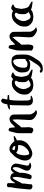

<svg xmlns="http://www.w3.org/2000/svg" viewBox="1350 -1986 812 3551"><g transform="rotate(-90 1755.5 -211.0)"><path d="M68.4 -432.6Q68.4 -432.6 68.4 -474.6Q73.2 -476.6 81.1 -480.5Q88.9 -484.4 95.7 -486.8Q102.5 -489.3 109.4 -489.3Q119.1 -489.3 144.5 -472.7Q144.5 -443.4 143.1 -398.9Q141.6 -354.5 141.6 -332Q143.6 -333 144.5 -334Q152.3 -343.8 165 -364.3Q177.7 -384.8 188.5 -397Q199.2 -409.2 215.8 -418.9Q228.5 -425.8 244.1 -425.8Q260.7 -425.8 285.2 -416Q310.5 -406.2 317.4 -395.5Q324.2 -384.8 329.1 -357.4Q340.8 -371.1 347.7 -377.9Q350.6 -380.9 357.9 -388.7Q365.2 -396.5 368.7 -399.4Q372.1 -402.3 378.9 -406.2Q385.7 -410.2 393.6 -411.1Q394.5 -411.1 401.9 -412.6Q409.2 -414.1 413.1 -414.1Q438.5 -414.1 461.9 -397.5Q499 -372.1 503.9 -334Q504.9 -327.1 504.9 -315.4Q504.9 -296.9 497.6 -264.6Q490.2 -232.4 488.3 -222.7Q485.4 -205.1 479.5 -179.2Q473.6 -153.3 470.7 -136.7Q467.8 -120.1 467.8 -108.4Q467.8 -96.7 474.6 -88.9Q482.4 -78.1 502.9 -72.3Q523.4 -66.4 527.3 -64.5Q522.5 -61.5 516.6 -56.6Q510.7 -51.8 505.9 -48.3Q501 -44.9 494.1 -43.9Q460 -39.1 458 -39.1Q443.4 -39.1 432.6 -43.9Q409.2 -52.7 397 -61.5Q384.8 -70.3 378.9 -87.9Q374 -102.5 374 -114.3Q374 -133.8 386.7 -168.9Q392.6 -184.6 407.7 -214.4Q422.9 -244.1 431.2 -270Q439.5 -295.9 439.5 -324.2Q439.5 -327.1 439.5 -332Q439.5 -336.9 439.5 -340.8Q439.5 -344.7 439.5 -348.6Q437.5 -366.2 417 -384.8Q412.1 -379.9 398.9 -366.2Q385.7 -352.5 378.9 -342.8Q368.2 -329.1 356.9 -301.3Q345.7 -273.4 335.9 -260.7Q335.9 -217.8 333.5 -190.4Q331.1 -163.1 328.1 -149.9Q325.2 -136.7 315.4 -97.7Q312.5 -84 303.2 -64.9Q293.9 -45.9 291 -38.1Q286.1 -37.1 275.4 -33.7Q264.6 -30.3 258.8 -30.3Q254.9 -30.3 252 -31.2Q245.1 -32.2 239.3 -35.6Q233.4 -39.1 227.1 -44.9Q220.7 -50.8 215.8 -53.7Q235.4 -167 238.3 -185.5Q241.2 -202.1 247.1 -230Q252.9 -257.8 255.9 -278.8Q258.8 -299.8 258.8 -324.2Q258.8 -364.3 242.2 -387.7Q211.9 -358.4 181.2 -292Q150.4 -225.6 136.7 -208Q136.7 -167 128.4 -109.4Q120.1 -51.8 120.1 -41Q120.1 -34.2 122.1 -26.4Q115.2 -25.4 101.1 -20.5Q86.9 -15.6 80.1 -15.6Q76.2 -15.6 68.4 -17.6Q30.3 -31.2 27.3 -55.7Q27.3 -55.7 27.3 -67.4V-87.9Q27.3 -108.4 33.7 -147.5Q40 -186.5 40 -211.9Q40 -240.2 53.7 -339.8Q55.7 -351.6 62 -381.3Q68.4 -411.1 68.4 -432.6Z M658.2 -158.2Q658.2 -126 667 -101.1Q675.8 -76.2 685.5 -76.2Q686.5 -76.2 688.5 -76.7Q690.4 -77.1 691.4 -77.1Q738.3 -77.1 793 -133.8Q847.7 -190.4 847.7 -265.6V-276.4Q847.7 -281.2 840.8 -281.2H808.6Q745.1 -281.2 711.9 -313.5Q710.9 -315.4 707 -315.4Q700.2 -315.4 689 -296.4Q677.7 -277.3 668 -238.8Q658.2 -200.2 658.2 -158.2ZM759.8 -377.9Q752.9 -369.1 752.9 -362.3Q752.9 -354.5 760.7 -346.7Q763.7 -342.8 784.7 -338.4Q805.7 -334 823.2 -334Q830.1 -334 830.1 -340.8Q830.1 -351.6 816.4 -371.1Q814.5 -374 799.3 -380.9Q784.2 -387.7 776.4 -387.7H774.4Q759.8 -387.7 759.8 -377.9ZM992.2 -362.3H1006.8L1015.6 -350.6L1003.9 -338.9Q997.1 -335.9 987.3 -330.1Q977.5 -324.2 967.8 -319.3Q958 -314.5 952.6 -312.5Q947.3 -310.5 942.4 -308.6Q937.5 -306.6 935.5 -304.7Q933.6 -302.7 933.6 -299.8Q937.5 -279.3 937.5 -260.7Q937.5 -217.8 921.9 -181.2Q906.2 -144.5 886.7 -121.6Q867.2 -98.6 835 -77.6Q802.7 -56.6 784.7 -47.9Q766.6 -39.1 739.3 -27.3Q738.3 -27.3 732.4 -25.4Q705.1 -18.6 693.4 -18.6Q670.9 -18.6 648.9 -26.9Q627 -35.2 616.2 -43L604.5 -50.8L585.9 -69.3Q578.1 -78.1 569.8 -102.5Q561.5 -127 561.5 -148.4Q561.5 -205.1 590.3 -265.6Q619.1 -326.2 644.5 -352.5Q666 -373 666 -373Q672.9 -379.9 678.2 -384.8Q683.6 -389.6 686 -392.1Q688.5 -394.5 689.5 -395.5Q690.4 -396.5 691.9 -397.9Q693.4 -399.4 698.2 -404.8Q703.1 -410.2 712.9 -419.9Q736.3 -441.4 777.3 -441.4Q832 -441.4 885.7 -387.7Q894.5 -378.9 901.9 -370.1Q909.2 -361.3 911.6 -357.9Q914.1 -354.5 916.5 -352.1Q918.9 -349.6 921.9 -349.6Q922.9 -349.6 932.6 -352.5Q942.4 -355.5 958.5 -358.9Q974.6 -362.3 992.2 -362.3Z M1168.9 -32.2Q1160.2 0 1127.9 0Q1112.3 0 1092.8 -11.7Q1073.2 -23.4 1066.4 -26.4V-261.7Q1066.4 -304.7 1084 -366.2Q1101.6 -427.7 1105.5 -446.3Q1108.4 -448.2 1112.8 -451.7Q1117.2 -455.1 1121.1 -456.5Q1125 -458 1128.9 -458Q1135.7 -458 1141.6 -455.1Q1147.5 -452.1 1153.8 -446.8Q1160.2 -441.4 1165 -438.5Q1165 -418 1170.9 -386.2Q1176.8 -354.5 1176.8 -335.9Q1204.1 -360.4 1219.7 -376Q1235.4 -391.6 1238.3 -396Q1241.2 -400.4 1246.6 -405.3Q1252 -410.2 1263.7 -418Q1300.8 -441.4 1330.1 -441.4Q1361.3 -441.4 1388.7 -416Q1412.1 -393.6 1412.1 -362.3Q1412.1 -304.7 1413.6 -213.4Q1415 -122.1 1415 -63.5Q1415 -35.2 1441.4 3.9Q1449.2 14.6 1457 21.5Q1464.8 28.3 1477.5 36.1Q1490.2 43.9 1497.1 49.8Q1493.2 51.8 1482.9 57.6Q1472.7 63.5 1464.8 64.5Q1461.9 64.5 1453.6 65.9Q1445.3 67.4 1441.4 67.4Q1430.7 67.4 1417 60.5Q1391.6 47.9 1382.3 43.5Q1373 39.1 1357.9 27.3Q1342.8 15.6 1330.1 0Q1310.5 -26.4 1310.5 -74.2Q1310.5 -106.4 1316.4 -179.2Q1322.3 -252 1322.3 -293.9Q1322.3 -347.7 1316.4 -387.7Q1305.7 -377 1289.6 -357.4Q1273.4 -337.9 1266.6 -331.1Q1253.9 -318.4 1225.6 -280.8Q1197.3 -243.2 1174.8 -221.7Q1174.8 -180.7 1175.8 -149.4Q1176.8 -118.2 1177.7 -101.6Q1178.7 -85 1178.7 -79.1Q1178.7 -67.4 1168.9 -32.2Z M1499 -441.4Q1508.8 -446.3 1520.5 -454.1Q1532.2 -461.9 1543 -466.8Q1553.7 -471.7 1566.4 -474.6Q1568.4 -474.6 1581.1 -477.5Q1593.8 -480.5 1599.6 -480.5Q1602.5 -493.2 1614.3 -541Q1620.1 -565.4 1639.6 -583Q1654.3 -596.7 1668 -596.7Q1683.6 -596.7 1708 -570.3Q1693.4 -509.8 1688.5 -480.5H1698.2Q1711.9 -480.5 1733.9 -477.1Q1755.9 -473.6 1770.5 -473.6Q1770.5 -468.8 1772 -460.9Q1773.4 -453.1 1773.4 -447.3Q1749 -447.3 1731.4 -446.3Q1713.9 -445.3 1705.1 -444.3Q1696.3 -443.4 1691.9 -441.9Q1687.5 -440.4 1685.1 -439.5Q1682.6 -438.5 1681.6 -438.5Q1669.9 -349.6 1669.9 -258.8Q1669.9 -238.3 1670.4 -196.3Q1670.9 -154.3 1670.9 -132.8V-119.1Q1670.9 -77.1 1689.5 -56.6Q1697.3 -47.9 1710.9 -47.9Q1714.8 -47.9 1723.1 -48.8Q1731.4 -49.8 1736.3 -49.8Q1737.3 -49.8 1739.7 -49.3Q1742.2 -48.8 1744.1 -48.8Q1746.1 -47.9 1749.5 -46.9Q1752.9 -45.9 1755.4 -45.4Q1757.8 -44.9 1759.3 -43Q1760.7 -41 1759.8 -39.1Q1758.8 -35.2 1755.9 -32.7Q1752.9 -30.3 1750 -28.8Q1747.1 -27.3 1742.7 -25.4Q1738.3 -23.4 1735.4 -21.5Q1731.4 -20.5 1714.8 -14.2Q1698.2 -7.8 1686.5 -7.8H1670.9Q1633.8 -7.8 1614.3 -24.4Q1580.1 -50.8 1580.1 -93.8Q1580.1 -144.5 1582 -226.6Q1584 -308.6 1584 -360.4Q1584 -391.6 1591.8 -438.5Q1580.1 -438.5 1561 -434.6Q1542 -430.7 1529.3 -430.7Q1524.4 -430.7 1519.5 -432.6Q1514.6 -434.6 1508.8 -437.5Q1502.9 -440.4 1499 -441.4Z M2070.3 -373Q2098.6 -408.2 2123 -408.2Q2150.4 -408.2 2173.8 -391.6Q2175.8 -390.6 2180.2 -387.7Q2184.6 -384.8 2186.5 -383.8L2193.4 -377L2186.5 -370.1Q2141.6 -344.7 2138.7 -341.8Q2121.1 -320.3 2115.2 -267.6Q2113.3 -253.9 2111.8 -243.2Q2110.4 -232.4 2109.9 -229Q2109.4 -225.6 2108.9 -223.1Q2108.4 -220.7 2108.4 -217.8Q2108.4 -208 2119.1 -154.3Q2127.9 -112.3 2147.5 -90.8Q2161.1 -79.1 2191.4 -64Q2221.7 -48.8 2234.4 -39.1Q2245.1 -30.3 2245.1 -28.3Q2245.1 -28.3 2244.6 -26.9Q2244.1 -25.4 2244.1 -23.4V-21.5L2236.3 -13.7Q2225.6 -15.6 2188 -20Q2150.4 -24.4 2125 -32.2Q2103.5 -37.1 2092.8 -44.9Q2065.4 -15.6 2027.3 -8.8Q1981.4 0 1960 0Q1934.6 0 1902.3 -7.8Q1860.4 -15.6 1824.2 -52.7Q1796.9 -80.1 1789.1 -103.5Q1781.2 -127 1781.2 -158.2Q1781.2 -221.7 1803.2 -266.1Q1825.2 -310.5 1869.1 -350.6Q1921.9 -397.5 1995.1 -397.5Q2015.6 -397.5 2042 -388.7Q2061.5 -381.8 2070.3 -373ZM1936.5 -311.5Q1917 -292 1899.9 -253.4Q1882.8 -214.8 1882.8 -182.6Q1882.8 -154.3 1894.5 -124.5Q1906.2 -94.7 1914.6 -83Q1922.9 -71.3 1926.8 -67.4Q1945.3 -50.8 1965.8 -50.8Q1990.2 -50.8 2028.3 -75.2Q2037.1 -81.1 2051.8 -87.9Q2036.1 -104.5 2029.8 -113.3Q2023.4 -122.1 2017.6 -135.7Q2011.7 -149.4 2011.7 -165V-225.6Q2011.7 -252 2017.1 -271Q2022.5 -290 2041 -323.2Q2014.6 -345.7 2005.9 -345.7Q2002 -345.7 1992.7 -343.3Q1983.4 -340.8 1966.8 -333Q1950.2 -325.2 1938.5 -314.5Z M2186.5 146.5Q2187.5 143.6 2187 140.1Q2186.5 136.7 2186.5 133.8Q2186.5 130.9 2188.5 128.9Q2193.4 124 2204.1 122.1Q2214.8 120.1 2218.8 118.2Q2222.7 120.1 2232.9 127.9Q2243.2 135.7 2250 135.7H2253.9Q2282.2 131.8 2311.5 100.6Q2325.2 85.9 2335.4 71.8Q2345.7 57.6 2357.9 37.1Q2370.1 16.6 2377.9 4.9Q2383.8 -3.9 2393.6 -18.1Q2403.3 -32.2 2408.2 -40Q2413.1 -47.9 2419.4 -61Q2425.8 -74.2 2430.7 -87.9Q2430.7 -88.9 2431.6 -89.8Q2396.5 -58.6 2344.7 -58.6H2324.2Q2300.8 -58.6 2281.2 -63.5Q2259.8 -69.3 2250 -72.8Q2240.2 -76.2 2227.5 -85.4Q2214.8 -94.7 2208 -108.4Q2191.4 -141.6 2191.4 -187.5Q2191.4 -193.4 2190.9 -202.6Q2190.4 -211.9 2190.4 -216.8Q2190.4 -227.5 2191.4 -235.4Q2192.4 -242.2 2193.4 -248Q2194.3 -253.9 2195.3 -258.3Q2196.3 -262.7 2198.7 -268.6Q2201.2 -274.4 2202.1 -277.3Q2203.1 -280.3 2207 -287.1Q2210.9 -293.9 2211.9 -295.9Q2212.9 -297.9 2218.3 -306.2Q2223.6 -314.5 2224.6 -316.4Q2228.5 -323.2 2233.4 -329.1Q2238.3 -335 2241.7 -338.4Q2245.1 -341.8 2252 -347.7Q2258.8 -353.5 2261.2 -355.5Q2263.7 -357.4 2272.9 -363.8Q2282.2 -370.1 2285.2 -372.1Q2326.2 -403.3 2389.6 -403.3Q2420.9 -403.3 2440.4 -399.4Q2470.7 -394.5 2489.3 -369.1Q2519.5 -327.1 2519.5 -289.1Q2519.5 -265.6 2521 -230.5Q2522.5 -195.3 2522.5 -178.7Q2522.5 -146.5 2518.6 -114.3Q2510.7 -53.7 2437.5 54.7Q2434.6 59.6 2426.8 71.8Q2418.9 84 2416 88.9Q2413.1 93.8 2406.2 102.5Q2399.4 111.3 2390.6 119.1Q2338.9 167 2293.9 171.9Q2262.7 175.8 2252.9 175.8Q2238.3 175.8 2222.7 171.9Q2214.8 169.9 2209.5 166Q2204.1 162.1 2197.8 156.2Q2191.4 150.4 2186.5 146.5ZM2440.4 -144.5V-197.3V-252.9Q2440.4 -346.7 2413.1 -366.2Q2404.3 -372.1 2393.6 -372.1Q2357.4 -372.1 2318.4 -323.2Q2277.3 -271.5 2277.3 -171.9Q2277.3 -138.7 2292 -124Q2307.6 -108.4 2344.7 -108.4Q2369.1 -108.4 2389.6 -117.2Q2394.5 -119.1 2405.8 -131.8Q2417 -144.5 2432.6 -144.5Z M2698.2 -32.2Q2689.5 0 2657.2 0Q2641.6 0 2622.1 -11.7Q2602.5 -23.4 2595.7 -26.4V-261.7Q2595.7 -304.7 2613.3 -366.2Q2630.9 -427.7 2634.8 -446.3Q2637.7 -448.2 2642.1 -451.7Q2646.5 -455.1 2650.4 -456.5Q2654.3 -458 2658.2 -458Q2665 -458 2670.9 -455.1Q2676.8 -452.1 2683.1 -446.8Q2689.5 -441.4 2694.3 -438.5Q2694.3 -418 2700.2 -386.2Q2706.1 -354.5 2706.1 -335.9Q2733.4 -360.4 2749 -376Q2764.6 -391.6 2767.6 -396Q2770.5 -400.4 2775.9 -405.3Q2781.2 -410.2 2793 -418Q2830.1 -441.4 2859.4 -441.4Q2890.6 -441.4 2918 -416Q2941.4 -393.6 2941.4 -362.3Q2941.4 -304.7 2942.9 -213.4Q2944.3 -122.1 2944.3 -63.5Q2944.3 -35.2 2970.7 3.9Q2978.5 14.6 2986.3 21.5Q2994.1 28.3 3006.8 36.1Q3019.5 43.9 3026.4 49.8Q3022.5 51.8 3012.2 57.6Q3002 63.5 2994.1 64.5Q2991.2 64.5 2982.9 65.9Q2974.6 67.4 2970.7 67.4Q2960 67.4 2946.3 60.5Q2920.9 47.9 2911.6 43.5Q2902.3 39.1 2887.2 27.3Q2872.1 15.6 2859.4 0Q2839.8 -26.4 2839.8 -74.2Q2839.8 -106.4 2845.7 -179.2Q2851.6 -252 2851.6 -293.9Q2851.6 -347.7 2845.7 -387.7Q2835 -377 2818.8 -357.4Q2802.7 -337.9 2795.9 -331.1Q2783.2 -318.4 2754.9 -280.8Q2726.6 -243.2 2704.1 -221.7Q2704.1 -180.7 2705.1 -149.4Q2706.1 -118.2 2707 -101.6Q2708 -85 2708 -79.1Q2708 -67.4 2698.2 -32.2Z M3328.1 -373Q3356.4 -408.2 3380.9 -408.2Q3408.2 -408.2 3431.6 -391.6Q3433.6 -390.6 3438 -387.7Q3442.4 -384.8 3444.3 -383.8L3451.2 -377L3444.3 -370.1Q3399.4 -344.7 3396.5 -341.8Q3378.9 -320.3 3373 -267.6Q3371.1 -253.9 3369.6 -243.2Q3368.2 -232.4 3367.7 -229Q3367.2 -225.6 3366.7 -223.1Q3366.2 -220.7 3366.2 -217.8Q3366.2 -208 3377 -154.3Q3385.7 -112.3 3405.3 -90.8Q3418.9 -79.1 3449.2 -64Q3479.5 -48.8 3492.2 -39.1Q3502.9 -30.3 3502.9 -28.3Q3502.9 -28.3 3502.4 -26.9Q3502 -25.4 3502 -23.4V-21.5L3494.1 -13.7Q3483.4 -15.6 3445.8 -20Q3408.2 -24.4 3382.8 -32.2Q3361.3 -37.1 3350.6 -44.9Q3323.2 -15.6 3285.2 -8.8Q3239.3 0 3217.8 0Q3192.4 0 3160.2 -7.8Q3118.2 -15.6 3082 -52.7Q3054.7 -80.1 3046.9 -103.5Q3039.1 -127 3039.1 -158.2Q3039.1 -221.7 3061 -266.1Q3083 -310.5 3127 -350.6Q3179.7 -397.5 3252.9 -397.5Q3273.4 -397.5 3299.8 -388.7Q3319.3 -381.8 3328.1 -373ZM3194.3 -311.5Q3174.8 -292 3157.7 -253.4Q3140.6 -214.8 3140.6 -182.6Q3140.6 -154.3 3152.3 -124.5Q3164.1 -94.7 3172.4 -83Q3180.7 -71.3 3184.6 -67.4Q3203.1 -50.8 3223.6 -50.8Q3248 -50.8 3286.1 -75.2Q3294.9 -81.1 3309.6 -87.9Q3293.9 -104.5 3287.6 -113.3Q3281.2 -122.1 3275.4 -135.7Q3269.5 -149.4 3269.5 -165V-225.6Q3269.5 -252 3274.9 -271Q3280.3 -290 3298.8 -323.2Q3272.5 -345.7 3263.7 -345.7Q3259.8 -345.7 3250.5 -343.3Q3241.2 -340.8 3224.6 -333Q3208 -325.2 3196.3 -314.5Z"/></g></svg>

Font: Shelly2023
Style: Regular
Weight: 400
Version: Version 0.2